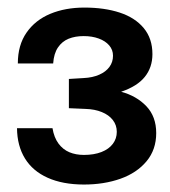

<svg xmlns="http://www.w3.org/2000/svg" viewBox="-20 -865 449 507"><path d="M202.9 -845Q255.9 -845 296.3 -831.7Q336.7 -818.4 359.6 -790.8Q382.5 -763.2 382.5 -722.1Q382.5 -687.2 362.5 -662.2Q342.6 -637.2 299.9 -622.7Q340.6 -611.7 366.6 -584.4Q392.5 -557.1 392.5 -513.6Q392.5 -469.9 367 -439.2Q341.5 -408.5 298 -393Q254.4 -377.6 200.9 -377.7Q145.3 -377.9 105.9 -395.6Q66.5 -413.2 45.9 -446.6Q25.4 -479.9 24.9 -526.5H118.6Q122.7 -501.9 134.4 -486Q146.1 -470.2 163.2 -463Q180.3 -455.9 201.6 -455.9Q228.3 -455.9 248 -463.6Q267.6 -471.3 278 -485.2Q288.4 -499 288.4 -516.9Q288.4 -534.6 277.9 -548.1Q267.5 -561.5 248.8 -569.1Q230.2 -576.7 205.9 -577.4L161.9 -579.3V-656.5L201.2 -658.9Q224.4 -660 241.9 -667.7Q259.4 -675.3 268.9 -688.2Q278.4 -701.1 278.4 -717.8Q278.4 -733.5 268.3 -745.2Q258.2 -756.9 240.6 -763.3Q223.1 -769.7 200.9 -769.7Q178.5 -769.7 161.1 -762.7Q143.8 -755.6 133 -739.6Q122.2 -723.6 120.4 -697.5H27.1Q27.1 -745.8 50.1 -778.9Q73 -811.9 112.7 -828.5Q152.4 -845 202.9 -845Z"/></svg>

Font: Public Sans VF
Style: Regular
Weight: 400
Designer: Pablo Impallari, Rodrigo Fuenzalida (Modified by Dan O. Williams and USWDS)
Version: Version 1.003